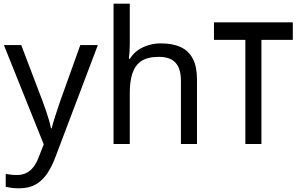

<svg xmlns="http://www.w3.org/2000/svg" viewBox="-20 -780 1616 1040"><path d="M1 -536H95L211 -231Q221 -204 229.5 -179Q238 -154 245 -130.5Q252 -107 256 -85H260Q266 -110 279 -150.5Q292 -191 306 -232L415 -536H510L279 74Q260 124 234.5 161.5Q209 199 172.5 219.5Q136 240 84 240Q60 240 42 237.5Q24 235 11 232V162Q22 164 37.5 166Q53 168 70 168Q101 168 123.5 156.5Q146 145 162 123.5Q178 102 189 73L217 2Z M683 -537Q683 -518 681.5 -498Q680 -478 678 -462H684Q701 -490 727 -508Q753 -526 785 -535.5Q817 -545 851 -545Q916 -545 959.5 -524.5Q1003 -504 1025 -461Q1047 -418 1047 -349V0H960V-343Q960 -408 931 -440Q902 -472 840 -472Q780 -472 746 -449.5Q712 -427 697.5 -383.5Q683 -340 683 -277V0H595V-760H683Z M1566 -659V-564H1396V0H1309V-564H1139V-659Z"/></svg>

Font: hexugurmukhi05
Style: Book
Weight: 400
Designer: Jelle Bosma - Monotype Design Team
Foundry: Monotype Imaging Inc.
Version: Version 2.003